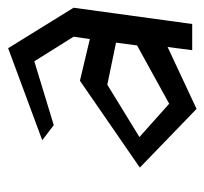

<svg xmlns="http://www.w3.org/2000/svg" viewBox="-36 -468 515 484"><g transform="rotate(-90 222.0 -226.5)"><path d="M110 -378 148 -349 309 -398 371 -299 365 -258 260 -283 41 -132 189 11 345 -62 337 0H403L444 -299L342 -464ZM202 -58 118 -133 250 -214 356 -192 349 -139Z"/></g></svg>

Font: Stormblade
Style: Obl
Weight: 400
Designer: Mew Too
Foundry: Cannot Into Space Fonts
Version: Version 0.77